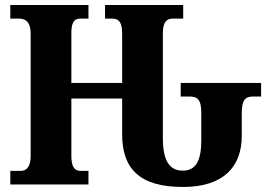

<svg xmlns="http://www.w3.org/2000/svg" viewBox="-20 -734 1074 764"><path d="M708 10C872 10 942 -73 942 -193V-285C942 -336 956 -350 987 -350H1019V-404H699V-350H733C765 -350 781 -339 781 -285V-177C781 -95 760 -55 707 -55C656 -55 628 -92 628 -185V-601C628 -646 643 -660 667 -660H709V-714H398V-660H426C453 -660 466 -646 466 -601V-404H264V-603C264 -646 276 -660 300 -660H332V-714H21V-660H56C82 -660 102 -646 102 -601V-112C102 -72 86 -54 63 -54H21V0H332V-54H300C276 -54 264 -72 264 -112V-342H466V-200C466 -63 535 10 708 10Z"/></svg>

Font: Noto Serif Condensed ExtraBold
Style: Regular
Weight: 800
Width: 3
Designer: Monotype Design Team
Foundry: Monotype Imaging Inc.
Version: Version 2.013